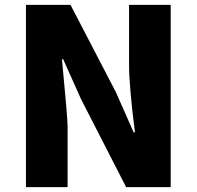

<svg xmlns="http://www.w3.org/2000/svg" viewBox="-20 -764 804 784"><path d="M86 -744H268L453 -388L526 -223H531Q507 -413 507 -498V-744H677V0H495L311 -359L238 -522H233Q256 -283 256 -247V0H86Z"/></svg>

Font: KaiGen Gothic KR Heavy
Style: Heavy
Weight: 900
Designer: Ryoko NISHIZUKA  (kana & ideographs); Paul D. Hunt (Latin, Greek & Cyrillic); Wenlong ZHANG  (bopomofo); Sandoll Communi
Foundry: Adobe Systems Incorporated
Version: Version 1.002 March 28, 2018